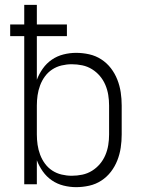

<svg xmlns="http://www.w3.org/2000/svg" viewBox="-20 -760 590 792"><path d="M294 12Q268 12 242 5.5Q216 -1 194 -16Q172 -31 156.5 -53Q141 -75 132 -99V0H80V-611H22V-659H80V-740H132V-659H256V-611H132V-431Q141 -455 156.5 -477Q172 -499 194 -514Q216 -529 242 -535.5Q268 -542 294 -542Q321 -542 348 -536Q375 -530 398 -515Q421 -500 437.5 -478.5Q454 -457 464 -431.5Q474 -406 478 -379Q482 -352 482 -325V-205Q482 -178 478 -151Q474 -124 464 -98.5Q454 -73 437.5 -51.5Q421 -30 398 -15Q375 0 348 6Q321 12 294 12ZM276 -35Q298 -35 319.5 -39.5Q341 -44 359.5 -55.5Q378 -67 392 -83.5Q406 -100 414.5 -120Q423 -140 426.5 -161.5Q430 -183 430 -205V-325Q430 -347 426.5 -368.5Q423 -390 414.5 -410Q406 -430 392 -446.5Q378 -463 359.5 -474.5Q341 -486 319.5 -490.5Q298 -495 276 -495Q255 -495 234 -490Q213 -485 195.5 -473.5Q178 -462 165.5 -445Q153 -428 145.5 -408Q138 -388 135 -367Q132 -346 132 -325V-205Q132 -184 135 -163Q138 -142 145.5 -122Q153 -102 165.5 -85Q178 -68 195.5 -56.5Q213 -45 234 -40Q255 -35 276 -35Z"/></svg>

Font: Lode Dark Term
Style: Regular
Weight: 400
Monospace: yes
Designer: Belleve Invis
Foundry: Belleve Invis
Version: Version 29.2.0